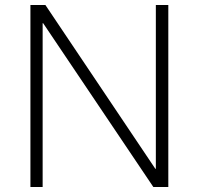

<svg xmlns="http://www.w3.org/2000/svg" viewBox="-20 -750 797 770"><path d="M102 0V-730H162L603 -73H605V-730H655V0H595L153 -657H151V0Z"/></svg>

Font: M PLUS 2 Light
Style: Regular
Weight: 300
Designer: Coji Morishita
Foundry: UNDERFOREST DESIGN
Version: Version 1.001